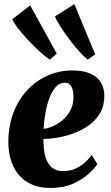

<svg xmlns="http://www.w3.org/2000/svg" viewBox="-20 -901 538 932"><path d="M452.5 -104.5Q439.5 -83.5 409.2 -56.2Q379 -29 333 -8.8Q287 11.5 226 11.5Q170 11.5 130.8 -7Q91.5 -25.5 67.2 -57Q43 -88.5 31.8 -127.8Q20.5 -167 20.5 -207.5Q20 -284 43.2 -348.2Q66.5 -412.5 108.8 -459.5Q151 -506.5 208 -532.8Q265 -559 331.5 -559Q385.5 -559 419.5 -543.2Q453.5 -527.5 469.5 -500.8Q485.5 -474 486.5 -440.5Q487.5 -392.5 468.5 -357.2Q449.5 -322 417.2 -297.2Q385 -272.5 345.5 -257Q306 -241.5 265.8 -234.2Q225.5 -227 191 -226Q190.5 -189 195.8 -160.2Q201 -131.5 212.8 -111.5Q224.5 -91.5 242.2 -81Q260 -70.5 284 -70.5Q320.5 -70.5 347.2 -82.8Q374 -95 393.2 -113Q412.5 -131 426 -148ZM296 -499.5Q269 -499.5 250 -478Q231 -456.5 218.8 -422.2Q206.5 -388 200 -349.2Q193.5 -310.5 191.5 -275.5Q208 -277 227.8 -284.5Q247.5 -292 267 -305.2Q286.5 -318.5 302.8 -337.2Q319 -356 328.2 -380.2Q337.5 -404.5 336.5 -434Q335.5 -468 325 -483.8Q314.5 -499.5 296 -499.5ZM222 -611.5Q202.5 -623.5 174.8 -648.8Q147 -674 118.5 -704.2Q90 -734.5 68.2 -762.5Q46.5 -790.5 39.5 -807.5L126.5 -875L255.5 -640.5ZM406 -611.5Q388 -625 363.5 -652.5Q339 -680 314.5 -712.8Q290 -745.5 271.5 -774.8Q253 -804 247 -821.5L341 -881L442 -637Z"/></svg>

Font: Merriweather 48pt Black
Style: Italic
Weight: 900
Italic angle: -7.8°
Version: Version 2.101